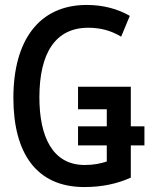

<svg xmlns="http://www.w3.org/2000/svg" viewBox="-20 -745 603 775"><path d="M320 10C392 10 452 -3 508 -28V-158H563V-235H508V-395H295V-304H411V-235H295V-158H411V-93C386 -85 358 -79 322 -79C191 -79 139 -195 139 -352C139 -531 204 -633 336 -633C387 -633 429 -621 469 -597L504 -681C455 -709 397 -725 330 -725C137 -725 34 -581 34 -350C34 -127 127 10 320 10Z"/></svg>

Font: Noto Sans Mono SemiCondensed Medium
Style: Regular
Weight: 500
Width: 4
Designer: Monotype Design Team
Foundry: Monotype Imaging Inc.
Version: Version 2.014